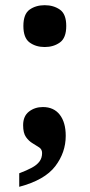

<svg xmlns="http://www.w3.org/2000/svg" viewBox="-20 -565 345 739"><path d="M54 154V102Q83 91 102.5 80.5Q122 70 132 56.5Q142 43 142 24Q142 10 131 2.5Q120 -5 105.5 -13.5Q91 -22 80 -37.5Q69 -53 69 -83Q69 -118 91.5 -135.5Q114 -153 145 -153Q187 -153 210 -123.5Q233 -94 233 -42Q233 22 192.5 75Q152 128 54 154ZM152 -384Q118 -384 94 -401.5Q70 -419 70 -465Q70 -511 94 -528Q118 -545 152 -545Q186 -545 210.5 -528Q235 -511 235 -465Q235 -419 210.5 -401.5Q186 -384 152 -384Z"/></svg>

Font: Noto Serif Kannada
Style: Regular
Weight: 400
Designer: Universal Thirst, Indian Type Foundry and the Monotype Design Team
Foundry: Monotype Imaging Inc.
Version: Version 2.003